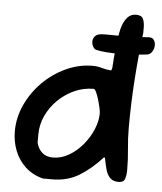

<svg xmlns="http://www.w3.org/2000/svg" viewBox="-55 -835 760 899"><g transform="rotate(5 324.5 -386.0)"><path d="M180 15Q130 2 96.5 -29.5Q63 -61 46.5 -104Q30 -147 30 -194Q30 -259 58 -319.5Q86 -380 133.5 -427.5Q181 -475 241.5 -503Q302 -531 367 -531Q390 -531 411.5 -524.5Q433 -518 455 -517L459 -530Q460 -548 462 -575Q464 -602 467.5 -631.5Q471 -661 475.5 -688Q480 -715 486 -731Q494 -754 509 -770.5Q524 -787 549 -787Q574 -787 581.5 -771Q589 -755 589 -731V-706Q575 -591 567.5 -479.5Q560 -368 560 -257Q560 -206 565 -157.5Q570 -109 570 -56Q570 -37 564.5 -18.5Q559 0 534 0Q508 0 494 -14.5Q480 -29 474 -51Q468 -73 464 -93Q462 -108 460 -108H456Q404 -51 349.5 -18Q295 15 224 15ZM218 -87Q257 -87 293 -108Q329 -129 357.5 -163Q386 -197 402.5 -236.5Q419 -276 419 -312Q419 -321 415 -339Q411 -357 405 -377Q399 -397 392.5 -410.5Q386 -424 381 -424Q333 -424 290 -404.5Q247 -385 213.5 -352Q180 -319 160.5 -277Q141 -235 141 -189V-149Q149 -120 168 -103.5Q187 -87 218 -87ZM481 -598Q414 -598 376 -607Q368 -609 361.5 -620Q355 -631 355 -644Q355 -658 364.5 -669.5Q374 -681 398 -682Q412 -683 433.5 -682.5Q455 -682 483 -682Q512 -682 544.5 -683Q577 -684 612 -687Q632 -689 640 -678Q648 -667 648 -652Q648 -636 639 -622Q630 -608 616 -606Q582 -602 547.5 -600Q513 -598 481 -598Z"/></g></svg>

Font: Fuzzy Bubbles
Style: Bold
Weight: 700
Designer: Robert E. Leuschke
Foundry: Robert E. Leuschke
Version: Version 1.010; ttfautohint (v1.8.3)